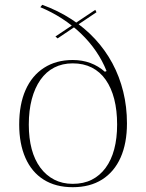

<svg xmlns="http://www.w3.org/2000/svg" viewBox="-20 -765 608 800"><path d="M283 15Q212 15 162 -16.5Q112 -48 86 -107Q60 -166 60 -246Q60 -330 86.5 -390Q113 -450 163.5 -482.5Q214 -515 283 -515Q323 -515 356.5 -502.5Q390 -490 417 -466L424 -469Q407 -512 380 -551.5Q353 -591 317 -625.5Q281 -660 238.5 -687.5Q196 -715 148 -735L156 -745Q222 -721 277.5 -685Q333 -649 376 -602.5Q419 -556 448.5 -501Q478 -446 493.5 -383Q509 -320 509 -251Q509 -168 482.5 -108.5Q456 -49 405.5 -17Q355 15 283 15ZM283 1Q328 1 362 -16Q396 -33 420 -65.5Q444 -98 456 -143.5Q468 -189 468 -246Q468 -305 456 -352Q444 -399 420.5 -432.5Q397 -466 362.5 -483.5Q328 -501 283 -501Q240 -501 206 -483.5Q172 -466 148.5 -432.5Q125 -399 112.5 -352Q100 -305 100 -246Q100 -189 112 -144Q124 -99 148 -66.5Q172 -34 206 -16.5Q240 1 283 1ZM220 -605 211 -613 377 -724 382 -714Z"/></svg>

Font: Kalnia ExtraLight
Style: Regular
Weight: 250
Designer: Frida Medrano
Foundry: Frida Medrano
Version: Version 1.105